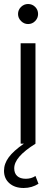

<svg xmlns="http://www.w3.org/2000/svg" viewBox="-40 -717 260 958"><path d="M100 -597Q80 -597 65 -612Q50 -627 50 -647Q50 -668 65 -682.5Q80 -697 100 -697Q121 -697 135.5 -682.5Q150 -668 150 -647Q150 -627 135.5 -612Q121 -597 100 -597ZM137 0Q83 34 57 64Q31 94 31 123Q31 148 46 161.5Q61 175 89 175Q102 175 114.5 171.5Q127 168 137 161L152 200Q136 210 117.5 215.5Q99 221 78 221Q34 221 7 197.5Q-20 174 -20 135Q-20 100 3.5 68Q27 36 79 0H63V-501H137Z"/></svg>

Font: Red Hat Display
Style: Regular
Weight: 400
Designer: Pentagram / MCKL
Foundry: Pentagram / MCKL
Version: Version 1.003; Red Hat Display